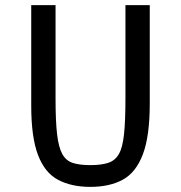

<svg xmlns="http://www.w3.org/2000/svg" viewBox="-20 -716 707 750"><path d="M333 14Q259 14 207 -13.5Q155 -41 128.5 -110.5Q102 -180 102 -303V-696H197V-330Q197 -243 203 -191.5Q209 -140 223.5 -114Q238 -88 264.5 -79.5Q291 -71 333 -71Q376 -71 403 -80Q430 -89 444.5 -114.5Q459 -140 464.5 -192Q470 -244 470 -330V-696H565V-312Q565 -184 538 -113Q511 -42 459.5 -14Q408 14 333 14Z"/></svg>

Font: Ruda Medium
Style: Regular
Weight: 500
Version: Version 2.001